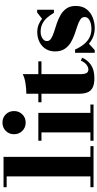

<svg xmlns="http://www.w3.org/2000/svg" viewBox="375 -1174 809 1600"><g transform="rotate(-90 780.0 -374.5)"><path d="M272.5 -750V-26H361.5V0H19.5V-26H109.5V-724H19.5V-750Z M557.5 -565.5Q516.5 -565.5 488.8 -593.5Q461 -621.5 461 -662.5Q461 -704 488.8 -731.5Q516.5 -759 557.5 -759Q599 -759 626.5 -731.5Q654 -704 654 -662.5Q654 -621.5 626.5 -593.5Q599 -565.5 557.5 -565.5ZM639 -460V-26H708.5V0H406.5V-26H476V-434H406.5V-460Z M928 7Q876.5 7 848.2 -8.2Q820 -23.5 809.2 -51.8Q798.5 -80 798.5 -118.5V-560Q837.5 -560 883.8 -566.8Q930 -573.5 961.5 -590V-113.5Q961.5 -76 970.2 -59.5Q979 -43 1000 -43Q1020.5 -43 1040.8 -59Q1061 -75 1074.5 -106L1098.5 -95Q1080 -50 1038.5 -21.5Q997 7 928 7ZM727.5 -434V-460H1068.5V-434Z M1139.5 10V-154H1166.5Q1186.5 -109.5 1211.8 -79Q1237 -48.5 1268.5 -33Q1300 -17.5 1339 -17.5Q1366.5 -17.5 1389 -24.2Q1411.5 -31 1424.5 -43.8Q1437.5 -56.5 1437.5 -74.5Q1437.5 -96.5 1416.8 -110.2Q1396 -124 1363.5 -134.5Q1331 -145 1294.2 -157.8Q1257.5 -170.5 1225 -190Q1192.5 -209.5 1171.8 -241Q1151 -272.5 1151 -322Q1151 -365 1171.5 -398Q1192 -431 1228.5 -450Q1265 -469 1312 -469Q1346 -469 1373.5 -458Q1401 -447 1423 -429L1475.5 -470H1498.5V-330H1472.5Q1455.5 -359.5 1434 -384.8Q1412.5 -410 1383 -425.5Q1353.5 -441 1312.5 -441Q1293.5 -441 1276.2 -434.2Q1259 -427.5 1248 -415.8Q1237 -404 1237 -388.5Q1237 -367 1258.2 -353.5Q1279.5 -340 1312.8 -329.5Q1346 -319 1383.5 -306.5Q1421 -294 1454.2 -275Q1487.5 -256 1508.8 -225.5Q1530 -195 1530 -148Q1530 -92.5 1502.5 -57.8Q1475 -23 1432.8 -6.5Q1390.5 10 1346.5 10Q1307.5 10 1274.8 -2.5Q1242 -15 1215.5 -38.5L1162 10Z"/></g></svg>

Font: Bodoni Moda 9pt ExtraBold
Style: Regular
Weight: 800
Designer: Owen Earl
Foundry: indestructible type
Version: Version 2.005